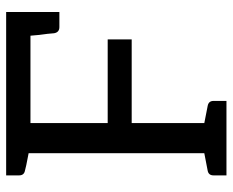

<svg xmlns="http://www.w3.org/2000/svg" viewBox="-86 -670 756 624"><g transform="rotate(-90 292.0 -358.0)"><path d="M565 -716V-543H516Q499 -543 496 -560L494 -582Q490 -608 488 -637H204V-386H476V-308H204V-72L260 -61Q276 -58 276 -42V0H34V-42Q34 -58 49 -61L106 -72V-643Q58 -652 49 -655Q34 -658 34 -674V-716Z"/></g></svg>

Font: Aleo
Style: Regular
Weight: 400
Designer: Alessio Laiso
Version: Version 1.1